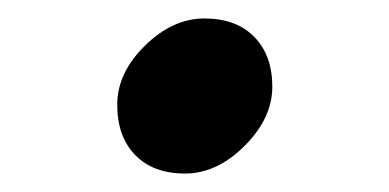

<svg xmlns="http://www.w3.org/2000/svg" viewBox="-20 -180 421 208"><path d="M201.5 -160Q236 -160 255.5 -140Q275 -120 275 -86Q275 -52 245 -22Q215 8 180.5 8Q146 8 126.5 -12Q107 -32 107 -66.5Q107 -101 137 -130.5Q167 -160 201.5 -160Z"/></svg>

Font: Laila SemiBold
Style: Regular
Weight: 600
Designer: Hitesh Malaviya
Foundry: Indian Type Foundry
Version: Version 1.302;PS 1.0;hotconv 1.0.78;makeotf.lib2.5.61930; tt